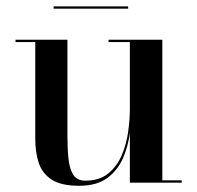

<svg xmlns="http://www.w3.org/2000/svg" viewBox="-20 -588 635 618"><path d="M234.5 10Q177 10 146.5 -9.8Q116 -29.5 104.8 -63.5Q93.5 -97.5 93.5 -141V-452.5H30V-460H197V-151Q197 -109 200.5 -76.2Q204 -43.5 216.2 -25Q228.5 -6.5 254.5 -6.5Q300 -6.5 328.2 -29.5Q356.5 -52.5 371.8 -88.2Q387 -124 392.5 -163.8Q398 -203.5 398 -236.5L403.5 -240Q403.5 -205 398.2 -162Q393 -119 376.2 -79.8Q359.5 -40.5 325.5 -15.2Q291.5 10 234.5 10ZM398 0V-452.5H329.5V-460H502.5V-7.5H565V0ZM152.5 -560V-567.5H392.5V-560Z"/></svg>

Font: BodoniModa_28ptMedium
Style: Regular
Weight: 500
Designer: Owen Earl
Foundry: indestructible type
Version: Version 2.004